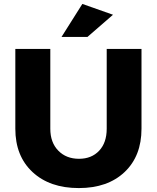

<svg xmlns="http://www.w3.org/2000/svg" viewBox="-20 -949 798 977"><path d="M58 -294V-700H236V-294Q236 -224 276.5 -182.5Q317 -141 382 -141Q446 -141 484.5 -182Q523 -223 523 -294V-700H700V-294Q700 -155 614 -73.5Q528 8 381 8Q233 8 145.5 -73.5Q58 -155 58 -294ZM293 -761 399 -929 555 -874 425 -761Z"/></svg>

Font: Trueno
Style: Bd
Weight: 700
Designer: Julieta Ulanovsky
Foundry: Julieta Ulanovsky
Version: Version 3.001b